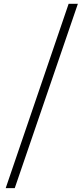

<svg xmlns="http://www.w3.org/2000/svg" viewBox="-20 -807 434 1004"><path d="M9.8 176.8 338.9 -787.1H387.2L57.1 176.8Z"/></svg>

Font: Source Han Sans CN Light
Style: Regular
Weight: 300
Designer: Ryoko NISHIZUKA  (kana, bopomofo & ideographs); Paul D. Hunt (Latin, Greek & Cyrillic); Sandoll Communications , Soo-you
Foundry: Adobe
Version: Version 2.000;hotconv 1.0.107;makeotfexe 2.5.65593